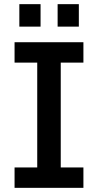

<svg xmlns="http://www.w3.org/2000/svg" viewBox="-20 -903 471 923"><path d="M50 0H381V-98H272V-602H381V-700H50V-602H159V-98H50ZM257 -775H359V-883H257ZM73 -775H175V-883H73Z"/></svg>

Font: Finlandica Medium
Style: Regular
Weight: 500
Designer: Niklas Ekholm, Juho Hiilivirta, Jaakko Suomalainen
Foundry: Helsinki Type Studio
Version: Version 2.000;Glyphs 3.2 (3202)